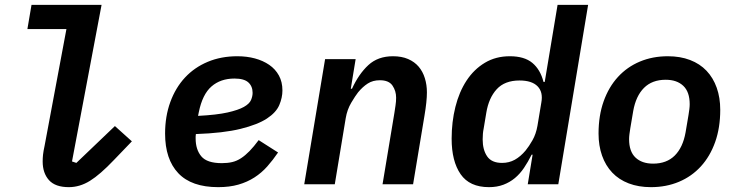

<svg xmlns="http://www.w3.org/2000/svg" viewBox="-20 -760 3040 792"><path d="M264 12Q208 12 182 -17Q156 -46 156 -94Q156 -108 157.5 -122Q159 -136 164 -159L254 -640H93L110 -740H399L277 -94L295 -88L454 -240L524 -177L450 -100Q393 -40 351 -14Q309 12 264 12Z M880 12Q770 12 715.5 -45.5Q661 -103 661 -209Q661 -280 682.5 -339Q704 -398 743 -440Q782 -482 837 -505Q892 -528 959 -528Q998 -528 1031.5 -519Q1065 -510 1090.5 -492.5Q1116 -475 1130.5 -448.5Q1145 -422 1145 -387Q1145 -357 1132 -326.5Q1119 -296 1081 -271Q1043 -246 972.5 -228.5Q902 -211 788 -207Q787 -201 787 -196.5Q787 -192 787 -189Q787 -143 810.5 -115Q834 -87 895 -87Q919 -87 938 -91.5Q957 -96 974.5 -107.5Q992 -119 1009.5 -137Q1027 -155 1047 -182L1127 -131Q1106 -100 1082.5 -73.5Q1059 -47 1029.5 -28Q1000 -9 963.5 1.5Q927 12 880 12ZM947 -436Q890 -436 852.5 -403.5Q815 -371 800 -297L797 -282Q874 -286 918.5 -296Q963 -306 986 -319Q1009 -332 1015.5 -347.5Q1022 -363 1022 -377Q1022 -404 1004.5 -420Q987 -436 947 -436Z M1235 0 1321 -516H1447L1427 -394H1432Q1460 -455 1499.5 -491.5Q1539 -528 1601 -528Q1637 -528 1663.5 -516.5Q1690 -505 1707 -485Q1724 -465 1732.5 -437.5Q1741 -410 1741 -379Q1741 -342 1731 -283L1684 0H1558L1607 -295Q1609 -309 1611.5 -325Q1614 -341 1614 -357Q1614 -385 1599 -407Q1584 -429 1547 -429Q1518 -429 1497 -415.5Q1476 -402 1457 -379Q1446 -365 1429 -336.5Q1412 -308 1406 -272L1361 0Z M2177 -122H2173Q2158 -92 2141.5 -67.5Q2125 -43 2104 -25.5Q2083 -8 2056.5 2Q2030 12 1997 12Q1917 12 1880 -41.5Q1843 -95 1843 -188Q1843 -257 1858.5 -319Q1874 -381 1904.5 -427.5Q1935 -474 1980 -501Q2025 -528 2083 -528Q2143 -528 2176 -500.5Q2209 -473 2222 -422H2227L2280 -740H2406L2283 0H2157ZM2051 -88Q2080 -88 2103.5 -101Q2127 -114 2148 -139Q2162 -156 2176.5 -181.5Q2191 -207 2197 -241L2213 -337Q2221 -380 2197.5 -404Q2174 -428 2123 -428Q2062 -428 2029 -392Q1996 -356 1986 -295L1975 -229Q1973 -220 1972 -208.5Q1971 -197 1971 -185Q1971 -142 1989.5 -115Q2008 -88 2051 -88Z M2665 12Q2614 12 2573.5 -3.5Q2533 -19 2505.5 -48Q2478 -77 2463.5 -118Q2449 -159 2449 -209Q2449 -283 2470 -342Q2491 -401 2529 -442.5Q2567 -484 2619.5 -506Q2672 -528 2735 -528Q2786 -528 2826.5 -512.5Q2867 -497 2894.5 -468Q2922 -439 2936.5 -398Q2951 -357 2951 -307Q2951 -233 2930 -174Q2909 -115 2871 -73.5Q2833 -32 2780.5 -10Q2728 12 2665 12ZM2674 -85Q2730 -85 2763.5 -118.5Q2797 -152 2808 -214L2820 -285Q2822 -297 2823.5 -309Q2825 -321 2825 -330Q2825 -381 2798.5 -406Q2772 -431 2726 -431Q2670 -431 2636.5 -397.5Q2603 -364 2592 -302L2580 -231Q2578 -219 2576.5 -207Q2575 -195 2575 -186Q2575 -135 2601.5 -110Q2628 -85 2674 -85Z"/></svg>

Font: IBM Plex Mono SemiBold
Style: Italic
Weight: 600
Italic angle: -9°
Monospace: yes
Designer: Mike Abbink, Paul van der Laan, Pieter van Rosmalen
Foundry: Bold Monday
Version: Version 2.3